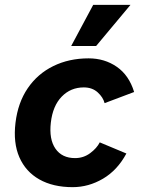

<svg xmlns="http://www.w3.org/2000/svg" viewBox="-20 -761 590 793"><path d="M534 -381 412 -335Q406 -359 383.5 -379.5Q361 -400 326 -400Q272 -400 235 -362Q198 -324 190 -255Q182 -186 209 -147Q236 -108 290 -108Q325 -108 352.5 -128.5Q380 -149 392 -173L502 -127Q465 -58 405.5 -23Q346 12 280 12Q199 12 142.5 -20Q86 -52 60 -111.5Q34 -171 44 -254Q54 -337 94.5 -396.5Q135 -456 200 -488Q265 -520 346 -520Q412 -520 462.5 -485Q513 -450 534 -381ZM377 -571H274L365 -741H519Z"/></svg>

Font: Inclusive Sans
Style: Bold Italic
Weight: 700
Italic angle: -7°
Designer: Olivia King
Foundry: Olivia King
Version: Version 2.004